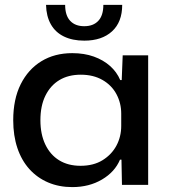

<svg xmlns="http://www.w3.org/2000/svg" viewBox="-20 -755 689 784"><path d="M275 9Q221 9 176.5 -10Q132 -29 100 -64.5Q68 -100 51 -150.5Q34 -201 34 -264Q34 -350 64.5 -411Q95 -472 149 -505Q203 -538 275 -538Q324 -538 363 -524Q402 -510 429.5 -485.5Q457 -461 471 -428H477L481 -529H585V0H478L476 -103H470Q449 -53 396.5 -22Q344 9 275 9ZM309 -78Q362 -78 399 -101Q436 -124 455.5 -160.5Q475 -197 475 -241V-291Q475 -334 455.5 -370.5Q436 -407 398.5 -428.5Q361 -450 310 -450Q259 -450 222.5 -428Q186 -406 165.5 -364.5Q145 -323 145 -264Q145 -207 165 -165Q185 -123 221.5 -100.5Q258 -78 309 -78ZM324 -589Q276 -589 241 -606Q206 -623 187.5 -656Q169 -689 168 -735H246Q246 -692 266.5 -670Q287 -648 324 -648Q361 -648 381.5 -670Q402 -692 402 -735H479Q479 -665 437.5 -627Q396 -589 324 -589Z"/></svg>

Font: Mona Sans SemiExpanded Medium
Style: Regular
Weight: 500
Width: 6
Designer: Deni Anggara
Foundry: GitHub
Version: Version 2.000